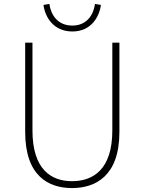

<svg xmlns="http://www.w3.org/2000/svg" viewBox="-20 -943 734 976"><path d="M346 13C464 13 587 -47 587 -272V-726H551V-280C551 -81 453 -22 346 -22C241 -22 145 -81 145 -280V-726H108V-272C108 -47 228 13 346 13ZM348 -783C443 -783 485 -857 493 -918L463 -923C455 -866 420 -813 348 -813C274 -813 239 -866 231 -923L201 -918C209 -857 251 -783 348 -783Z"/></svg>

Font: Source Han Sans CN ExtraLight
Style: Regular
Weight: 250
Designer: Ryoko NISHIZUKA (kana & ideographs); Paul D. Hunt (Latin, Greek & Cyrillic); Wenlong ZHANG (bopomofo); Sandoll Communica
Foundry: Adobe Systems Incorporated
Version: Version 1.004;PS 1.004;hotconv 16.6.51;makeotf.lib2.5.65220